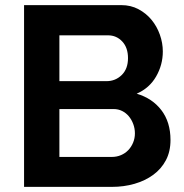

<svg xmlns="http://www.w3.org/2000/svg" viewBox="-20 -730 720 750"><path d="M646 -183Q646 -138 628 -104Q610 -70 578.5 -47Q547 -24 505.5 -12Q464 0 417 0H74V-710H454Q491 -710 521 -694Q551 -678 572 -652.5Q593 -627 604.5 -594.5Q616 -562 616 -529Q616 -477 590 -431.5Q564 -386 514 -364Q575 -346 610.5 -299.5Q646 -253 646 -183ZM507 -209Q507 -228 500.5 -245.5Q494 -263 483 -276Q472 -289 457 -296.5Q442 -304 424 -304H212V-117H417Q436 -117 452.5 -124Q469 -131 481 -143.5Q493 -156 500 -173Q507 -190 507 -209ZM212 -592V-413H396Q431 -413 455.5 -437Q480 -461 480 -503Q480 -544 457.5 -568Q435 -592 402 -592Z"/></svg>

Font: IngvarSans
Style: Bold
Weight: 700
Version: Version 3.000